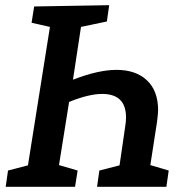

<svg xmlns="http://www.w3.org/2000/svg" viewBox="-20 -722 722 742"><path d="M561 -84 632 -63 623 0H355L364 -63L442 -83L464 -234Q467 -252 467 -268Q467 -359 375 -359Q323 -359 247 -328L208 -84L280 -63L270 0H2L11 -63L88 -83L173 -618L102 -634L112 -697L402 -702L393 -639L293 -618L262 -414Q360 -452 430 -452Q505 -452 548 -411.5Q591 -371 591 -296Q591 -284 587 -252Z"/></svg>

Font: Bitter Pro SemiBold
Style: Italic
Weight: 600
Italic angle: -9°
Designer: Sol Matas, and Bitter project Authors
Foundry: Sol Matas
Version: Version 1.010